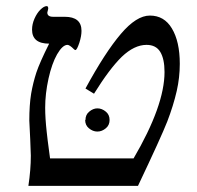

<svg xmlns="http://www.w3.org/2000/svg" viewBox="-20 -608 644 629"><path d="M421 -89 417 -88Q519 -262 519 -372Q519 -415 505 -438Q491 -461 460 -461Q420 -461 379 -422Q339 -383 288 -301L260 -318Q324 -436 376 -497Q427 -557 471 -557Q518 -557 543 -515Q569 -472 569 -399Q569 -354 559 -310Q548 -262 528 -210Q508 -159 432 1H73Q81 -52 81 -98L79 -152L76 -213Q76 -264 82 -301Q88 -336 99 -370Q110 -403 141 -465Q85 -465 85 -511Q85 -529 93 -547Q101 -565 112 -576Q124 -588 133 -588Q138 -588 138 -580L137 -575L135 -567Q135 -553 154 -553H192Q247 -553 247 -507Q247 -490 240 -468Q232 -444 227 -444Q225 -444 222 -447Q208 -461 201 -461Q185 -461 167 -430Q150 -400 139 -351Q128 -301 128 -255Q128 -221 133 -176Q134 -163 144 -89ZM259 -215H260Q260 -232 272 -242Q285 -253 299 -253Q314 -253 327 -242Q339 -232 339 -215Q339 -198 327 -188Q314 -177 299 -177Q284 -177 271 -188Q259 -198 259 -215Z"/></svg>

Font: Libra Serif Modern
Style: Italic
Weight: 400
Italic angle: -12°
Designer: Stefan Peev, Context Ltd
Foundry: Stefan Peev, Context Ltd
Version: Version 1.000